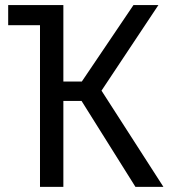

<svg xmlns="http://www.w3.org/2000/svg" viewBox="-20 -726 655 746"><path d="M296.9 -333.8H226.2V0H135.4V-628.2H11.8V-706.2H226.2V-409.2H297.9L498.5 -706.2H595.4L374.4 -373.8L614.9 0H506.2Z"/></svg>

Font: FiraCode Nerd Font
Style: Regular
Weight: 400
Designer: Carrois Corporate, Edenspiekermann AG, Nikita Prokopov
Foundry: Carrois Corporate, Edenspiekermann AG, Nikita Prokopov
Version: Version 6.002;Nerd Fonts 2.1.0